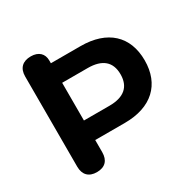

<svg xmlns="http://www.w3.org/2000/svg" viewBox="-151 -820 966 970"><g transform="rotate(-30 331.5 -335.0)"><path d="M146 2C194 2 219 -25 219 -72V-143H392C548 -143 637 -227 637 -367C637 -508 548 -591 392 -591H219V-608C219 -646 194 -672 148 -672C100 -672 73 -646 73 -598V-72C73 -25 99 2 146 2ZM368 -257H219V-477H368C452 -477 496 -440 496 -367C496 -294 452 -257 368 -257Z"/></g></svg>

Font: SN Pro
Style: Bold
Weight: 700
Designer: Tobias Whetton
Foundry: Supernotes
Version: Version 1.003;Glyphs 3.3 (3324)